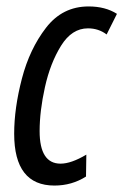

<svg xmlns="http://www.w3.org/2000/svg" viewBox="-20 -566 383 596"><path d="M247 -18 248 -86Q201 -58 168 -58Q103 -58 103 -159Q103 -221 119.5 -295.5Q136 -370 169.5 -424Q203 -478 253 -478Q286 -478 311 -459L343 -523Q307 -546 255 -546Q174 -546 123 -480Q72 -414 48 -322Q24 -230 24 -151Q24 10 149 10Q203 10 247 -18Z"/></svg>

Font: Noto Sans Display Condensed
Style: Italic
Weight: 400
Width: 3
Designer: Monotype Design team
Foundry: Monotype Imaging Inc.
Version: 1.000